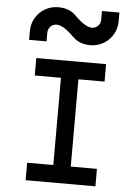

<svg xmlns="http://www.w3.org/2000/svg" viewBox="-64 -1048 778 1096"><g transform="rotate(5 325.0 -500.0)"><path d="M275 -600H125V-700H525V-600H375V-100H525V0H125V-100H275ZM425 -800Q363 -800 325 -838Q263 -900 225 -900Q204 -900 189.5 -885.5Q175 -871 175 -850V-800H75V-850Q75 -891 95 -925.5Q115 -960 149.5 -980Q184 -1000 225 -1000Q288 -1000 325 -963Q388 -900 425 -900Q446 -900 460.5 -914.5Q475 -929 475 -950V-1000H575V-950Q575 -909 555 -874.5Q535 -840 500.5 -820Q466 -800 425 -800Z"/></g></svg>

Font: Monoikos Medium
Style: Regular
Weight: 500
Designer: Brian Krent
Version: Version 0.088